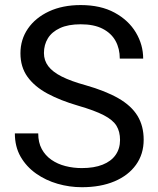

<svg xmlns="http://www.w3.org/2000/svg" viewBox="-20 -741 634 770"><path d="M461.4 -179.7Q461.4 -212.9 447.3 -236.3Q433.1 -259.8 396.5 -278.8Q359.9 -297.9 292.5 -317.4Q222.2 -337.9 170.4 -365.7Q118.7 -393.6 90.3 -432.9Q62 -472.2 62 -527.3Q62 -582.5 92 -626.2Q122.1 -669.9 176.5 -695.3Q231 -720.7 303.7 -720.7Q383.8 -720.7 439.7 -690.2Q495.6 -659.7 524.9 -610.6Q554.2 -561.5 554.2 -505.9H460.4Q460.4 -545.9 443.4 -576.9Q426.3 -607.9 391.6 -625.7Q356.9 -643.6 303.7 -643.6Q253.4 -643.6 220.7 -628.4Q188 -613.3 172.1 -587.4Q156.2 -561.5 156.2 -528.3Q156.2 -498.5 173.6 -475.6Q190.9 -452.6 227.5 -434.1Q264.2 -415.5 322.8 -399.4Q403.3 -376.5 455.1 -346.7Q506.8 -316.9 531.5 -276.4Q556.2 -235.8 556.2 -180.7Q556.2 -123 525.4 -80.1Q494.6 -37.1 439 -13.7Q383.3 9.8 308.1 9.8Q258.8 9.8 211.2 -3.9Q163.6 -17.6 124.8 -44.9Q85.9 -72.3 62.7 -112.5Q39.6 -152.8 39.6 -206.1H133.3Q133.3 -169.4 147.5 -143.3Q161.6 -117.2 186.3 -100.1Q210.9 -83 242.4 -75Q273.9 -66.9 308.1 -66.9Q357.4 -66.9 391.6 -80.6Q425.8 -94.2 443.6 -119.6Q461.4 -145 461.4 -179.7Z"/></svg>

Font: Vazirmatn
Style: Regular
Weight: 400
Designer: Saber Rastikerdar
Foundry: Saber Rastikerdar
Version: Version 33.003;September 2, 2022;FontCreator 14.0.0.2862 64-